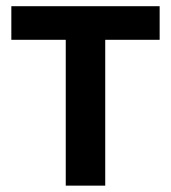

<svg xmlns="http://www.w3.org/2000/svg" viewBox="-20 -583 536 603"><path d="M15.6 -458V-563.5H481.4V-458H310.5V0H186.5V-458Z"/></svg>

Font: Gothic A1
Style: Bold
Weight: 700
Version: Version 2.50